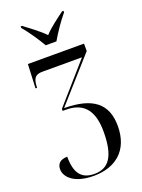

<svg xmlns="http://www.w3.org/2000/svg" viewBox="-183 -847 864 1167"><g transform="rotate(-20 249.5 -263.0)"><path d="M210 -606H279C305 -651 348 -715 383 -756V-766H374C336 -738 276 -694 245 -659C212 -694 152 -738 115 -766H106V-756C141 -715 184 -651 210 -606ZM214 240C352 240 454 165 454 4C454 -141 368 -208 184 -209L432 -488V-536H69L62 -381H72L73 -398C77 -447 94 -462 138 -462H392L170 -209V-196H192C317 -196 361 -116 361 7C361 167 314 230 222 230C137 230 101 180 101 75C54 75 34 99 34 132C34 185 90 240 214 240Z"/></g></svg>

Font: Noto Serif Display SemiCondensed
Style: Regular
Weight: 400
Width: 4
Designer: Monotype Design Team
Foundry: Monotype Imaging Inc.
Version: Version 2.009